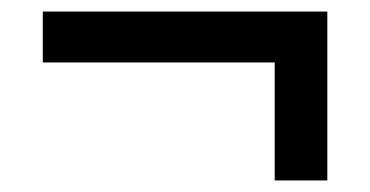

<svg xmlns="http://www.w3.org/2000/svg" viewBox="-20 -452 640 332"><path d="M455 -140V-344H54V-432H546V-140Z"/></svg>

Font: Mulish ExtraLight
Style: Bold
Weight: 700
Version: Version 3.603